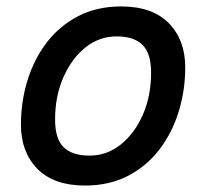

<svg xmlns="http://www.w3.org/2000/svg" viewBox="-20 -564 640 596"><path d="M244 12Q147 12 96 -40Q45 -92 45 -177Q45 -249 65.5 -315Q86 -381 125.5 -432.5Q165 -484 223 -514Q281 -544 356 -544Q453 -544 504 -492Q555 -440 555 -355Q555 -283 534.5 -217Q514 -151 474.5 -99.5Q435 -48 377 -18Q319 12 244 12ZM258 -81Q312 -81 355 -115.5Q398 -150 423.5 -208Q449 -266 449 -339Q449 -398 422.5 -424.5Q396 -451 342 -451Q288 -451 245 -416.5Q202 -382 176.5 -323.5Q151 -265 151 -193Q151 -133 177.5 -107Q204 -81 258 -81Z"/></svg>

Font: Geist Mono Medium
Style: Italic
Weight: 500
Italic angle: -12°
Monospace: yes
Designer: Basement.studio, Andrés Briganti, Mateo Zaragoza
Foundry: Basement.studio, Vercel, Andrés Briganti, Guido Ferreyra, Mateo Zaragoza
Version: Version 1.500; ttfautohint (v1.8.4.7-5d5b)